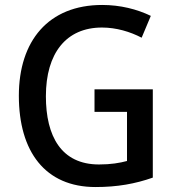

<svg xmlns="http://www.w3.org/2000/svg" viewBox="-20 -744 703 774"><path d="M361 -384V-293H492V-95C462 -87 427 -81 379 -81C227 -81 165 -195 165 -356C165 -530 247 -633 391 -633C449 -633 505 -616 551 -592L588 -680C532 -707 465 -724 392 -724C175 -724 56 -579 56 -358C56 -133 162 10 365 10C453 10 525 -3 596 -28V-384Z"/></svg>

Font: Noto Sans Arabic UI SmCn Md
Style: Regular
Weight: 500
Width: 4
Designer: Monotype Design Team, Nadine Chahine and Nizar Qandah
Foundry: Monotype Imaging Inc.
Version: Version 2.010